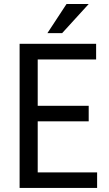

<svg xmlns="http://www.w3.org/2000/svg" viewBox="-20 -927 537 947"><path d="M417.5 -328.6H166V-76.7H459V0H76.7V-710.9H454.1V-633.8H166V-405.3H417.5ZM308.1 -907.2H417.5L286.6 -763.7H213.9Z"/></svg>

Font: MAUL Condensed
Style: Condensed Regular
Weight: 400
Designer: MAUL
Version: Version 1.0; 2020; ttfautohint (v1.8.3)